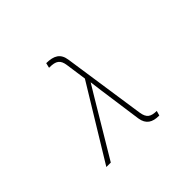

<svg xmlns="http://www.w3.org/2000/svg" viewBox="-171 -1051 1341 1341"><g transform="rotate(-45 500.0 -380.5)"><path d="M509 -677 531 -522 200 21H244L489 -389L541 -475L553 -383L598 -61C608 5 650 28 712 28H716L726 -7C669 -8 642 -23 633 -84L543 -696C533 -765 491 -788 416 -789L407 -752H412C475 -752 501 -734 509 -677Z"/></g></svg>

Font: LINE Seed JP_OTF Thin
Style: Regular
Weight: 250
Designer: LY Corporation & Fontrix & Fontworks
Version: Version 1.007